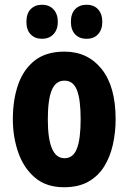

<svg xmlns="http://www.w3.org/2000/svg" viewBox="-20 -777 541 807"><path d="M466 -276Q466 -221 454.5 -169.5Q443 -118 418 -77.5Q393 -37 351.5 -13.5Q310 10 249 10Q175 10 127.5 -30Q80 -70 57 -135.5Q34 -201 34 -276Q34 -358 56.5 -422Q79 -486 126.5 -523Q174 -560 251 -560Q349 -560 407.5 -486.5Q466 -413 466 -276ZM181 -275Q181 -112 251 -112Q288 -112 303.5 -153Q319 -194 319 -276Q319 -358 303.5 -398Q288 -438 251 -438Q214 -438 197.5 -398Q181 -358 181 -275ZM91 -685Q91 -720 109 -738.5Q127 -757 156 -757Q187 -757 205 -737.5Q223 -718 223 -685Q223 -653 205 -633.5Q187 -614 156 -614Q127 -614 109 -632.5Q91 -651 91 -685ZM278 -685Q278 -720 296 -738.5Q314 -757 344 -757Q375 -757 392.5 -737.5Q410 -718 410 -685Q410 -653 392.5 -633.5Q375 -614 344 -614Q313 -614 295.5 -633Q278 -652 278 -685Z"/></svg>

Font: Noto Sans Lao Looped ExtraCondensed ExtraBold
Style: Regular
Weight: 800
Width: 2
Designer: Mark Frömberg, Ben Mitchell
Foundry: The Fontpad Ltd
Version: Version 1.002; ttfautohint (v1.8.4.7-5d5b)